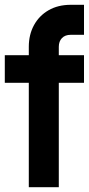

<svg xmlns="http://www.w3.org/2000/svg" viewBox="-20 -780 370 800"><path d="M100 0V-435H0V-550H100V-585Q100 -635.5 121.5 -675Q143 -714.5 182.2 -737.2Q221.5 -760 275 -760H330V-635H275Q251 -635 238 -621.2Q225 -607.5 225 -585V-550H330V-435H225V0Z"/></svg>

Font: Mohave Light
Style: Bold
Weight: 700
Version: Version 2.003